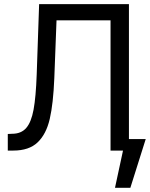

<svg xmlns="http://www.w3.org/2000/svg" viewBox="-20 -727 724 927"><path d="M17.6 -80.1V0H43.9C94.7 0 134 -13.2 161.6 -39.6C189.3 -65.9 208.8 -103.7 220.2 -152.8C231.6 -202 238.9 -267.6 242.2 -349.6L252.9 -628.9H513.7V0H602.5V-707H168.9L157.2 -367.2C154.6 -294.9 149.6 -238.4 142.1 -197.8C134.6 -157.1 122.7 -127.4 106.4 -108.9C90.2 -90.3 67.4 -81.1 38.1 -81.1ZM609.4 179.7 683.6 -55.7H585.9L535.2 179.7Z"/></svg>

Font: Pretendard Variable
Style: Regular
Weight: 400
Designer: Base glyphs from Inter by Rasmus Andersson; Hangeul glyphs from Noto Sans CJK(Source Han Sans) by Jang Soo-young and Kan
Foundry: Kil Hyung-jin
Version: Version 1.309;Glyphs 3.2 (3225)